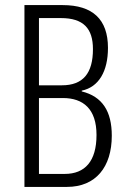

<svg xmlns="http://www.w3.org/2000/svg" viewBox="-20 -734 498 754"><path d="M226 -714H76V0H243C356 0 419 -78 419 -201C419 -297 382 -355 301 -375V-378C368 -392 404 -454 404 -546C404 -658 344 -714 226 -714ZM223 -399H133V-663H219C308 -663 345 -622 345 -541C345 -446 306 -399 223 -399ZM133 -349H227C307 -349 359 -306 359 -204C359 -101 314 -51 234 -51H133Z"/></svg>

Font: Noto Sans Bengali ExtraCondensed Light
Style: Regular
Weight: 300
Width: 2
Designer: Joana Ranito - Universal Thirst; Jelle Bosma - Monotype Design Team
Foundry: Universal Thirst ehf.
Version: Version 3.000